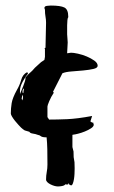

<svg xmlns="http://www.w3.org/2000/svg" viewBox="-20 -531 410 692"><path d="M19 -122Q19 -140 22 -159Q25 -178 41 -207Q51 -224 56.5 -243.5Q62 -263 78 -271L81 -266Q72 -255 62 -237Q52 -219 52 -204V-192Q53 -195 56.5 -203Q60 -211 63.5 -220Q67 -229 69.5 -237Q72 -245 72 -250V-252Q83 -265 89 -269.5Q95 -274 106 -287L128 -307L140 -315Q142 -325 142 -326V-355L140 -357L144 -359Q144 -379 145 -404.5Q146 -430 146 -449Q146 -460 144 -471Q142 -482 142 -496L140 -502Q140 -509 150 -510Q160 -511 163 -511Q198 -511 212 -504Q226 -497 226 -471V-469Q224 -467 223 -458.5Q222 -450 222 -440Q222 -430 222 -421Q222 -412 222 -409V-407Q222 -401 223 -393.5Q224 -386 224 -378Q224 -368 223 -359Q222 -350 222 -340V-339L236 -341Q245 -341 261 -337.5Q277 -334 292.5 -327.5Q308 -321 320 -312.5Q332 -304 332 -294Q332 -286 316.5 -282.5Q301 -279 280 -277Q259 -275 238 -273.5Q217 -272 205 -267L171 -200L174 -197Q164 -182 157.5 -166.5Q151 -151 151 -147V-109L157 -100Q186 -100 222 -101.5Q258 -103 312 -113L306 -94Q306 -92 311 -90Q316 -88 318 -88Q316 -84 316 -85L315 -84Q315 -84 317 -84Q318 -83 318 -82Q318 -75 308 -68.5Q298 -62 285.5 -57Q273 -52 261 -49Q249 -46 246 -46L241 -45V-1L245 15Q245 30 245.5 35.5Q246 41 247 44.5Q248 48 248.5 53.5Q249 59 249 74V78Q249 86 248.5 96Q248 106 246.5 115Q245 124 242.5 130.5Q240 137 237 137Q234 137 231 135Q228 133 228 130Q225 130 226 132Q227 134 222 134Q217 134 216 133Q212 138 203.5 139.5Q195 141 189 141Q183 141 176 139Q169 137 162 133.5Q155 130 150.5 125.5Q146 121 146 116Q146 102 148.5 89Q151 76 151 62Q151 30 150.5 7Q150 -16 148 -36Q132 -36 127.5 -40Q123 -44 116 -45Q109 -48 98.5 -49.5Q88 -51 86 -56L69 -61Q64 -64 62.5 -65.5Q61 -67 56 -71Q53 -74 46.5 -81Q40 -88 34 -95.5Q28 -103 23.5 -110.5Q19 -118 19 -122ZM61 -190Q61 -188 59.5 -183Q58 -178 58 -176L60 -169Q62 -173 62.5 -175.5Q63 -178 63 -183ZM64 -195Q64 -197 65 -202.5Q66 -208 66 -210V-212Q62 -210 61.5 -205Q61 -200 61 -198Z"/></svg>

Font: East Sea Dokdo
Style: Regular
Weight: 400
Designer: YoonDesign Inc.
Foundry: YoonDesign Inc.
Version: Version 1.00